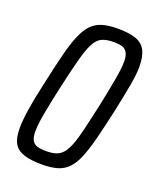

<svg xmlns="http://www.w3.org/2000/svg" viewBox="-106 -584 538 657"><g transform="rotate(20 163.5 -255.0)"><path d="M125 8Q85 8 59.5 0Q34 -8 22.5 -27.5Q11 -47 11 -83Q11 -112 17.5 -154Q24 -196 37 -253Q51 -318 62.5 -364Q74 -410 86.5 -440Q99 -470 115 -487Q131 -504 154 -511Q177 -518 210 -518Q251 -518 276 -509.5Q301 -501 312.5 -479.5Q324 -458 324 -420Q324 -392 316.5 -351Q309 -310 297 -253Q283 -189 271.5 -144Q260 -99 248 -69.5Q236 -40 220 -23Q204 -6 181 1Q158 8 125 8ZM122 -40Q143 -40 157.5 -44.5Q172 -49 183 -61.5Q194 -74 203 -98Q212 -122 221 -160Q230 -198 242 -253Q255 -316 262 -355.5Q269 -395 269 -418Q269 -439 263 -450.5Q257 -462 245 -466Q233 -470 214 -470Q187 -470 170.5 -462.5Q154 -455 142.5 -433Q131 -411 119.5 -368Q108 -325 92 -253Q79 -193 72 -154Q65 -115 65 -91Q65 -71 71 -59.5Q77 -48 89.5 -44Q102 -40 122 -40Z"/></g></svg>

Font: Saira UltraCondensed
Style: Italic
Weight: 400
Width: 1
Italic angle: -12°
Designer: Hector Gatti with collaboration of the Omnibus-Type team
Foundry: Omnibus-Type
Version: Version 1.101